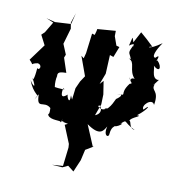

<svg xmlns="http://www.w3.org/2000/svg" viewBox="-117 -664 927 1003"><g transform="rotate(15 346.0 -162.0)"><path d="M279 6 264 15 311 106 314 125 311 225 254 234 310 233 337 217 371 239 393 172 401 114 441 85 435 87 379 -19C456 26 468 -7 481 -34C472 19 502 22 502 4C501 -55 531 -35 513 -59C505 -20 576 -81 543 -66C578 -99 550 -81 624 -53C591 -54 596 -95 585 -92C585 -112 652 -135 616 -131C664 -174 675 -212 641 -168C620 -184 670 -241 688 -206C696 -292 650 -269 664 -312C638 -279 694 -357 675 -337C633 -336 646 -405 629 -408C673 -370 678 -407 645 -435C631 -414 663 -483 630 -445C603 -447 639 -514 648 -529C580 -472 570 -493 601 -497L562 -528L525 -555L499 -494C484 -528 491 -522 481 -471C527 -512 494 -437 510 -493C474 -414 501 -447 516 -383C501 -422 537 -403 498 -406C537 -396 514 -348 555 -311C515 -316 558 -267 527 -313C536 -284 558 -288 536 -279C493 -210 548 -217 486 -211C536 -223 489 -185 489 -185C490 -196 472 -120 443 -118C471 -147 445 -95 409 -122C408 -148 453 -98 404 -74L421 -137L418 -190L401 -259L385 -238L402 -298L398 -398L418 -393L435 -451L418 -454L397 -500L395 -528L299 -512L298 -501L294 -479L279 -482L275 -375L270 -346L255 -356L301 -257L283 -224L269 -184L267 -122L256 -142C263 -83 234 -136 239 -142C201 -101 206 -153 207 -167C234 -161 181 -160 163 -162C152 -204 165 -253 159 -210C160 -234 151 -244 202 -249L170 -323L175 -340L148 -392L165 -478L157 -509L170 -563L160 -502L76 -490L28 -498L68 -485L39 -425L24 -408L67 -340L58 -363L-1 -266C35 -236 -1 -247 45 -259C74 -256 63 -221 49 -234C50 -173 42 -159 38 -178C76 -121 50 -139 32 -164C62 -98 102 -96 84 -90C77 -70 71 -57 92 -104C100 -19 127 -82 169 -50C176 -5 162 -16 165 -20C170 11 225 1 237 4C248 22 242 -39 245 0C267 7 265 -35 253 3Z"/></g></svg>

Font: Asimov Aggro
Style: Condensed
Weight: 500
Designer: Google
Version: Version 2.000980; 2014